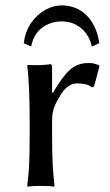

<svg xmlns="http://www.w3.org/2000/svg" viewBox="-20 -704 416 727"><path d="M177.2 -354 180.2 -352.1Q215.3 -412.6 243.9 -439Q272.5 -465.3 314.5 -465.3Q329.6 -465.3 334.2 -463.9Q338.9 -462.4 353 -458L356.9 -454.1L335.9 -375.5L327.6 -373Q316.9 -382.3 302.5 -385.3Q288.1 -388.2 272.5 -388.2Q238.8 -388.2 213.4 -351.1Q196.3 -324.7 186.8 -302.2Q177.2 -279.8 177.2 -246.1V-190.9Q177.2 -130.4 179.2 -87.9Q181.2 -45.4 186.5 0L184.1 2.9Q174.8 1 159.7 0.5Q144.5 0 134.8 0Q125.5 0 109.9 0.5Q94.2 1 85 2.9L83 0Q88.9 -43.5 90.6 -87.4Q92.3 -131.3 92.3 -190.9V-249Q92.3 -308.6 90.1 -364.7Q87.9 -420.9 83 -455.1L85 -458Q103 -457 128.4 -457.5Q153.8 -458 170.9 -460.9Q177.2 -460.9 177.2 -450.2ZM327.6 -527.8Q318.8 -570.3 287.8 -596.7Q256.8 -623 213.4 -623Q171.9 -623 139.4 -598.9Q106.9 -574.7 98.1 -527.8L69.8 -540.5Q76.2 -586.4 98.4 -617.9Q120.6 -649.4 151.4 -666.5Q182.1 -683.6 213.4 -683.6Q269 -683.6 307.4 -646.2Q345.7 -608.9 356 -540.5Z"/></svg>

Font: Kurinto Seri
Style: Regular
Weight: 400
Designer: Kurinto was developed by Clint Goss from a range of fonts that are compatible with the SIL Open Font License Version 1.1
Foundry: Clinton F. Goss
Version: Version 2.196; July 25, 2020